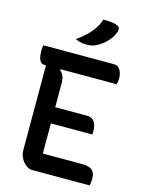

<svg xmlns="http://www.w3.org/2000/svg" viewBox="-135 -1009 821 1089"><g transform="rotate(15 275.0 -464.5)"><path d="M42 -700H455Q476 -700 486.5 -688Q497 -676 501.5 -660.5Q506 -645 506 -633Q506 -620 504.5 -611Q503 -602 500 -594H75Q62 -594 53.5 -604.5Q45 -615 42 -631.5Q39 -648 39 -665Q39 -673 39.5 -682Q40 -691 42 -700ZM159 -378H387Q407 -378 419 -367.5Q431 -357 436.5 -341Q442 -325 442 -307Q442 -302 442 -298Q442 -294 441.5 -290.5Q441 -287 441 -283H159ZM164 0Q150 0 136 -8Q122 -16 110.5 -29.5Q99 -43 92.5 -60Q86 -77 86 -96Q86 -147 86 -200.5Q86 -254 86 -308Q86 -362 86 -415Q86 -468 86 -519Q86 -570 86 -618H182L170 -588Q185 -577 191.5 -559.5Q198 -542 198 -515Q198 -465 198 -414Q198 -363 198 -311Q198 -259 198 -207.5Q198 -156 198 -106H430Q470 -106 488 -90.5Q506 -75 506 -40Q506 -29 504.5 -18Q503 -7 501 0ZM333 -929Q351 -929 365.5 -928Q380 -927 392.5 -925Q405 -923 416 -918Q428 -914 430.5 -904Q433 -894 429 -882Q423 -865 414 -851Q405 -837 393.5 -824.5Q382 -812 368 -801Q354 -790 337 -781Q322 -773 308 -770Q294 -767 275 -767Q264 -767 253.5 -768.5Q243 -770 233 -773Q223 -776 211 -781Q243 -804 267 -827Q291 -850 308 -875.5Q325 -901 333 -929Z"/></g></svg>

Font: Recursive Casual Medium
Style: Regular
Weight: 500
Version: Version 1.047